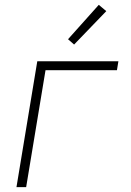

<svg xmlns="http://www.w3.org/2000/svg" viewBox="-20 -773 540 793"><path d="M48 0 134 -520H469L463 -483H168L88 0ZM286 -589 261 -611 388 -753 419 -727Z"/></svg>

Font: Iosevka Term Curly XLt Obl
Style: Regular
Weight: 200
Italic angle: -9°
Designer: Belleve Invis
Foundry: Belleve Invis
Version: Version 32.3.0